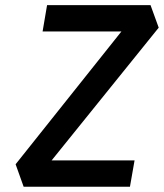

<svg xmlns="http://www.w3.org/2000/svg" viewBox="-20 -713 626 733"><path d="M137.7 -51.8 39.6 -85.9 487.8 -648.4 585.9 -607.4ZM70.3 0 39.6 -85.9 134.8 -100.6H493.7L476.1 0ZM142.6 -592.8 159.7 -693.4H554.7L585.9 -607.4L504.4 -592.8Z"/></svg>

Font: Cascadia Mono Medium
Style: Italic
Weight: 500
Italic angle: -10°
Monospace: yes
Designer: Aaron Bell
Foundry: Saja Typeworks
Version: Version 2407.024